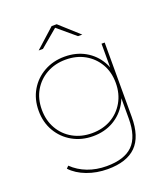

<svg xmlns="http://www.w3.org/2000/svg" viewBox="-162 -831 1000 1142"><g transform="rotate(-20 338.5 -260.0)"><path d="M323 197Q253 197 192 174Q131 151 94 111L108 97Q148 136 203 157Q258 178 323 178Q435 178 488.5 125Q542 72 542 -43V-209L552 -269L542 -329V-517H562V-46Q562 79 502.5 138Q443 197 323 197ZM308 -17Q236 -17 178.5 -49.5Q121 -82 87.5 -139Q54 -196 54 -269Q54 -343 87.5 -399.5Q121 -456 178.5 -488Q236 -520 308 -520Q381 -520 437.5 -488Q494 -456 526.5 -399.5Q559 -343 559 -269Q559 -196 526.5 -139Q494 -82 437.5 -49.5Q381 -17 308 -17ZM308 -36Q376 -36 428.5 -65.5Q481 -95 511.5 -148Q542 -201 542 -269Q542 -338 511.5 -390Q481 -442 428.5 -471.5Q376 -501 308 -501Q241 -501 188 -471.5Q135 -442 104.5 -390Q74 -338 74 -269Q74 -201 104.5 -148Q135 -95 188 -65.5Q241 -36 308 -36ZM177 -607 299 -717H331L453 -607H426L312 -703H318L204 -607Z"/></g></svg>

Font: Montserrat Alternates Thin
Style: Regular
Weight: 100
Designer: Julieta Ulanovsky
Foundry: Julieta Ulanovsky
Version: Version 9.000